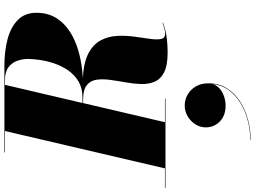

<svg xmlns="http://www.w3.org/2000/svg" viewBox="-202 -624 1187 894"><g transform="rotate(-90 392.0 -176.5)"><path d="M246.4 187.2Q246.4 162 260.4 139.6Q274.4 117.2 297.6 103.4Q320.8 89.6 348 89.6Q375.6 89.6 399.2 103.2Q422.8 116.8 437.2 141.4Q451.6 166 451.6 199.2Q451.6 248.8 428.4 285.8Q405.2 322.8 366.6 347.4Q328 372 281.4 384.4Q234.8 396.8 188.4 396.8V394.8Q232.8 394.8 276.8 383.6Q320.8 372.4 358 350.2Q395.2 328 419.6 294.8Q444 261.6 448.4 217.6Q442.8 239.2 426.2 253Q409.6 266.8 388.6 273.4Q367.6 280 348.4 280Q301.6 280 274 253.2Q246.4 226.4 246.4 187.2ZM-35 -2.5H55.5L229.5 -747.5H130V-750H535Q600.5 -750 656.2 -735.5Q712 -721 746 -688Q780 -655 780 -600Q780 -535 741.5 -488.8Q703 -442.5 634.5 -416.2Q566 -390 476.5 -385Q551 -380.5 592.8 -357.8Q634.5 -335 652.2 -300.5Q670 -266 672.2 -225.8Q674.5 -185.5 669 -146Q663.5 -106.5 658.8 -73.8Q654 -41 657.8 -21.2Q661.5 -1.5 683 -1.5Q691.5 -1.5 705.5 -5Q719.5 -8.5 734 -13.5L735 -12Q678.5 10 595 10Q534.5 10 502.5 -6.5Q470.5 -23 458.8 -51.2Q447 -79.5 448.2 -114.5Q449.5 -149.5 456.2 -186.8Q463 -224 467.8 -259.2Q472.5 -294.5 468 -322.5Q463.5 -350.5 442.2 -367Q421 -383.5 375 -383.5H359.5L270.5 -2.5H380V0H-35ZM465 -747.5H444.5L360 -386.5H385Q429 -386.5 460 -404.8Q491 -423 511.5 -452.8Q532 -482.5 543.8 -516.8Q555.5 -551 560.2 -583.8Q565 -616.5 565 -640Q565 -664.5 556.8 -689.2Q548.5 -714 526.8 -730.8Q505 -747.5 465 -747.5Z"/></g></svg>

Font: Bodoni* 72pt Fatface
Style: Italic
Weight: 900
Italic angle: -13°
Version: Version 2.3